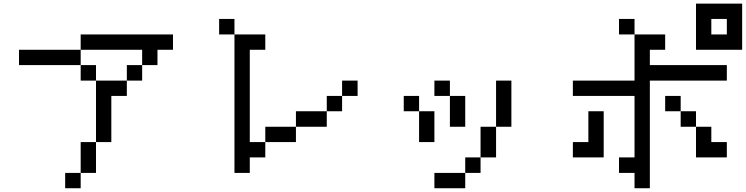

<svg xmlns="http://www.w3.org/2000/svg" viewBox="-20 -879 4040 1040"><path d="M83 -526.4V-609.4H417V-526.4ZM417 57.6V-109.4H500V57.6ZM417 57.6V140.6H333V57.6ZM500 -109.4V-442.4H417V-526.4H500V-442.4H667V-359.4H583V-109.4ZM667 -442.4V-526.4H750V-442.4ZM750 -526.4V-609.4H417V-692.4H917V-609.4H833V-526.4Z M1167 -692.4V-776.4H1250V-692.4ZM1833 -359.4V-276.4H1750V-192.4H1583V-109.4H1417V-26.4H1333V57.6H1250V-692.4H1417V-609.4H1333V-109.4H1417V-192.4H1583V-276.4H1750V-359.4ZM1833 -359.4V-442.4H1917V-359.4Z M2333 -359.4V-442.4H2417V-359.4ZM2167 -276.4V-359.4H2250V-276.4ZM2667 -192.4V-442.4H2750V-192.4ZM2667 -192.4V-26.4H2583V-192.4ZM2583 -26.4V57.6H2500V-26.4ZM2417 -359.4H2500V-192.4H2417ZM2500 57.6V140.6H2333V57.6ZM2250 -276.4H2333V-109.4H2250Z M3833 -692.4H3917V-776.4H3833ZM3750 -609.4V-859.4H4000V-609.4ZM3583 -276.4V-359.4H3667V-276.4ZM3083 -359.4V-442.4H3417V-692.4H3583V-609.4H3500V-526.4H3917V-442.4H3500V140.6H3417V57.6H3333V-26.4H3417V-359.4ZM3083 -26.4V-109.4H3167V-276.4H3250V-26.4ZM3750 -192.4H3667V-276.4H3750ZM3750 -192.4H3833V-109.4H3917V-26.4H3750ZM3417 -692.4H3333V-776.4H3417Z"/></svg>

Font: KH Dot kagurazaka 12
Style: Regular
Weight: 400
Designer: Original version for X68000 by Keitarou Hiraki (http://hp.vector.co.jp/authors/VA000874/) / TrueType conversion by Homem
Version: Version 1.00.20150527